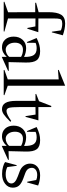

<svg xmlns="http://www.w3.org/2000/svg" viewBox="682 -1457 775 2225"><g transform="rotate(90 1069.5 -344.5)"><path d="M98.1 -520Q98.1 -618.7 127.4 -665.3Q156.7 -711.9 228 -711.9Q290.5 -711.9 366.2 -685.1L332 -557.1L324.2 -559.1L309.1 -662.1Q295.4 -669.4 272.5 -674.1Q249.5 -678.7 229 -678.2Q212.4 -677.7 202.9 -675Q193.4 -672.4 186.3 -667Q179.2 -661.6 176.3 -649.4Q173.3 -637.2 172.1 -621.3Q170.9 -605.5 170.9 -577.1V-401.9L330.1 -400.9L289.1 -272.9L280.8 -274.9L263.2 -367.2L170.9 -368.2V-49.8L323.2 -7.8L320.8 0H-21L-22.9 -7.8L99.1 -50.8L98.1 -365.2H-9.8L-12.2 -375L98.1 -404.8Z M381.3 -115.2Q381.3 -179.7 418.7 -219.7Q456.1 -259.8 514.6 -259.8Q567.9 -259.8 616.7 -235.8Q618.2 -314.5 595.2 -348.1Q572.3 -381.8 517.6 -381.8Q478 -381.8 453.6 -369.1L452.6 -271L444.3 -269L397.5 -381.8Q442.9 -403.3 477.5 -412.6Q512.2 -421.9 549.3 -421.9Q623.5 -421.9 653.8 -383.8Q684.1 -345.7 681.6 -253.9L676.8 -56.2L776.4 -59.1L778.3 -50.8L615.7 22.9V-35.2Q567.9 20 505.4 20Q449.2 20 415.3 -17.1Q381.3 -54.2 381.3 -115.2ZM451.7 -129.9Q451.7 -83 474.6 -53Q497.6 -22.9 532.7 -22.9Q556.2 -22.9 581.1 -35.4Q606 -47.9 615.7 -64.9V-201.2Q579.1 -223.1 532.7 -223.1Q494.6 -223.1 473.1 -198.7Q451.7 -174.3 451.7 -129.9Z M770 -628.9 766.1 -637.2 950.2 -711.9V-46.9L1060.1 -7.8L1058.1 0H769L767.1 -7.8L877 -46.9V-637.2Z M1044.9 -376 1129.9 -409.2 1185.1 -551.8 1197.8 -549.8V-401.9H1352.1L1311 -252L1302.7 -253.9L1284.7 -369.1L1197.8 -368.2V-187Q1197.8 -93.3 1206.5 -62.7Q1215.3 -32.2 1242.7 -32.2Q1281.2 -32.2 1357.9 -86.9L1368.7 -77.1Q1310.5 -19 1280.8 0.5Q1251 20 1222.7 20Q1173.3 20 1149.7 -20Q1126 -60.1 1126 -143.1V-368.2H1046.9Z M1413.1 -115.2Q1413.1 -179.7 1450.4 -219.7Q1487.8 -259.8 1546.4 -259.8Q1599.6 -259.8 1648.4 -235.8Q1649.9 -314.5 1627 -348.1Q1604 -381.8 1549.3 -381.8Q1509.8 -381.8 1485.4 -369.1L1484.4 -271L1476.1 -269L1429.2 -381.8Q1474.6 -403.3 1509.3 -412.6Q1543.9 -421.9 1581.1 -421.9Q1655.3 -421.9 1685.5 -383.8Q1715.8 -345.7 1713.4 -253.9L1708.5 -56.2L1808.1 -59.1L1810.1 -50.8L1647.5 22.9V-35.2Q1599.6 20 1537.1 20Q1481 20 1447 -17.1Q1413.1 -54.2 1413.1 -115.2ZM1483.4 -129.9Q1483.4 -83 1506.3 -53Q1529.3 -22.9 1564.5 -22.9Q1587.9 -22.9 1612.8 -35.4Q1637.7 -47.9 1647.5 -64.9V-201.2Q1610.8 -223.1 1564.5 -223.1Q1526.4 -223.1 1504.9 -198.7Q1483.4 -174.3 1483.4 -129.9Z M1835 -16.1 1871.1 -150.9 1878.9 -148.9 1893.1 -42Q1929.2 -22.9 1978 -22.9Q2021.5 -22.9 2052.2 -40Q2083 -57.1 2083 -88.9Q2083 -110.8 2064 -128.9Q2044.9 -147 1999 -164.1L1942.9 -185.1Q1898.9 -201.7 1876 -234.1Q1853 -266.6 1853 -305.2Q1853 -357.9 1889.2 -389.9Q1925.3 -421.9 1989.3 -421.9Q2047.9 -421.9 2106.9 -398.9L2071.3 -271L2063 -272.9L2043 -377Q2019.5 -388.2 1985.8 -388.2Q1945.8 -388.2 1923.8 -370.4Q1901.9 -352.5 1901.9 -328.1Q1901.9 -300.3 1916 -281.5Q1930.2 -262.7 1962.9 -250L2024.9 -227.1Q2084 -205.1 2107.9 -177.2Q2131.8 -149.4 2131.8 -105Q2131.8 -51.3 2086.9 -16.1Q2042 19 1974.1 19Q1927.2 19 1888.7 7.8Q1850.1 -3.4 1835 -16.1Z"/></g></svg>

Font: Halibut Cnd
Style: Regular
Weight: 400
Width: 3
Designer: Matteo Maggi
Foundry: Collletttivo
Version: Version 3.080 | FøM Fix